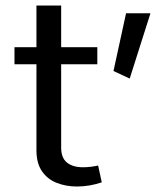

<svg xmlns="http://www.w3.org/2000/svg" viewBox="-20 -671 594 696"><path d="M437 -623 391.4 -413.6 450.2 -386.2 525.4 -623ZM335.7 -71Q324.5 -68.4 309.8 -66.5Q295.2 -64.7 281 -64.7Q243.4 -64.7 222.5 -81.9Q201.7 -99.1 201.7 -135.7V-650.9H112.1V-126.2Q112.1 -79.3 132.1 -50.3Q152.1 -21.2 185.5 -8.1Q219 5.1 259.3 5.1Q282.2 5.1 305.3 1.1Q328.4 -2.9 348.9 -10ZM32.5 -438H332.8V-499.8H32.5Z"/></svg>

Font: Estedad-FD-VF Thin
Style: Regular
Weight: 100
Designer: Amin Abedi
Version: Version 5.0